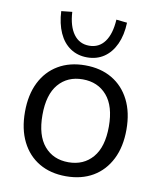

<svg xmlns="http://www.w3.org/2000/svg" viewBox="-84 -811 739 887"><g transform="rotate(10 285.5 -367.5)"><path d="M285.4 8.9Q212.7 8.9 159.4 -22.5Q106.1 -54 77 -112.4Q47.9 -170.8 47.9 -251.3Q47.9 -331.9 77 -390.1Q106.1 -448.3 159.5 -479.8Q212.9 -511.3 285.5 -511.3Q358.1 -511.3 411.6 -479.8Q465.1 -448.3 494.5 -390.1Q523.9 -331.8 523.9 -251.3Q523.9 -170.9 494.5 -112.5Q465.1 -54 411.7 -22.5Q358.2 8.9 285.4 8.9ZM285.4 -56.8Q356.6 -56.8 399 -106.3Q441.4 -155.7 441.4 -251.4Q441.4 -347.1 398.9 -396.3Q356.4 -445.5 285.3 -445.5Q214.2 -445.5 172 -396.3Q129.9 -347.1 129.9 -251.4Q129.9 -155.7 172 -106.3Q214.1 -56.8 285.4 -56.8ZM286.4 -548.9Q241.6 -548.9 207.6 -571.8Q173.5 -594.8 154.3 -637.5Q135.1 -680.2 132.1 -738.7L182.9 -744.1Q186.9 -676.7 213.8 -640.2Q240.7 -603.7 286.4 -603.7Q332.6 -603.7 359.3 -640.2Q385.9 -676.7 389.9 -744.1L440.7 -738.7Q438.7 -680.2 419 -637.5Q399.3 -594.8 365.5 -571.8Q331.7 -548.9 286.4 -548.9Z"/></g></svg>

Font: Mulish ExtraLight
Style: Regular
Weight: 200
Designer: Vernon Adams
Foundry: Vernon Adams
Version: Version 3.603